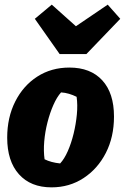

<svg xmlns="http://www.w3.org/2000/svg" viewBox="-20 -794 538 827"><path d="M202 13Q112 13 61.5 -43.5Q11 -100 11 -201Q11 -288 45.5 -356.5Q80 -425 140.5 -464Q201 -503 279 -503Q370 -503 420.5 -448Q471 -393 471 -292Q471 -204 436 -135.5Q401 -67 340 -27Q279 13 202 13ZM239 -90Q257 -109 272 -143Q287 -177 297 -218Q307 -259 311 -300.5Q315 -342 310 -377Q294 -385 277 -390Q260 -395 243 -396Q225 -376 210 -342Q195 -308 184.5 -267Q174 -226 170.5 -184.5Q167 -143 172 -108Q200 -94 239 -90ZM237 -561 130 -713 203 -774 307 -681 444 -774 498 -713 352 -561Z"/></svg>

Font: Piazzolla ExtraBold
Style: Italic
Weight: 800
Italic angle: -11.3°
Designer: Juan Pablo del Peral
Foundry: Huerta Tipografica
Version: Version 1.330